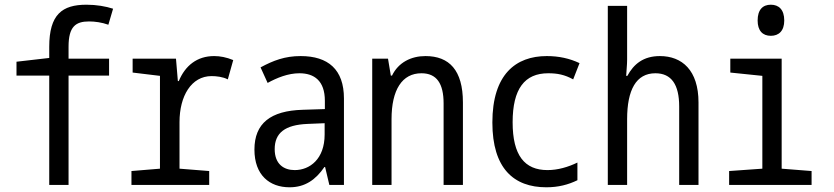

<svg xmlns="http://www.w3.org/2000/svg" viewBox="-20 -785 3540 815"><path d="M189 0H271V-464H443V-536H271V-587C271 -672 301 -694 358 -694C383 -694 412 -690 440 -680L460 -748C429 -758 390 -765 347 -765C244 -765 189 -724 189 -586V-539L50 -523V-464H189Z M538 0H868V-59L742 -69V-267C742 -377 792 -462 878 -462C898 -462 926 -459 947 -448L970 -530C941 -542 914 -547 889 -547C816 -547 766 -506 739 -441H735L727 -536H543V-477L659 -463V-69L538 -59Z M1209 10C1275 10 1320 -22 1357 -76H1360L1378 0H1440V-367C1440 -490 1373 -547 1256 -547C1189 -547 1140 -528 1086 -499L1116 -433C1156 -455 1203 -474 1251 -474C1313 -474 1359 -443 1359 -357V-322L1265 -319C1129 -315 1060 -262 1060 -150C1060 -41 1125 10 1209 10ZM1231 -63C1185 -63 1146 -88 1146 -152C1146 -221 1190 -255 1285 -259L1358 -262V-214C1358 -110 1295 -63 1231 -63Z M1560 0H1642V-279C1642 -404 1687 -474 1769 -474C1834 -474 1863 -430 1863 -346V0H1945V-350C1945 -487 1887 -547 1786 -547C1725 -547 1671 -520 1644 -464H1639L1627 -536H1560Z M2299 10C2350 10 2392 -1 2431 -20V-95C2392 -76 2348 -63 2304 -63C2207 -63 2156 -125 2156 -266C2156 -408 2207 -474 2307 -474C2346 -474 2377 -468 2413 -448L2440 -517C2398 -537 2352 -547 2301 -547C2169 -547 2070 -469 2070 -265C2070 -70 2161 10 2299 10Z M2560 0H2642V-279C2642 -403 2680 -474 2762 -474C2830 -474 2863 -426 2863 -333V0H2945V-350C2945 -487 2875 -547 2781 -547C2711 -547 2670 -513 2643 -463H2638C2639 -486 2642 -509 2642 -532V-760H2560Z M3252 -633C3286 -633 3309 -654 3309 -698C3309 -744 3286 -765 3252 -765C3218 -765 3196 -744 3196 -698C3196 -655 3217 -633 3252 -633ZM3075 0H3425V-59L3298 -69V-536H3080V-477L3216 -463V-69L3075 -59Z"/></svg>

Font: Noto Sans Mono ExtraCondensed
Style: Regular
Weight: 400
Width: 2
Designer: Monotype Design Team
Foundry: Monotype Imaging Inc.
Version: Version 2.014